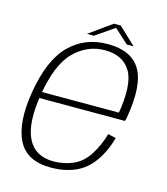

<svg xmlns="http://www.w3.org/2000/svg" viewBox="-106 -775 749 862"><g transform="rotate(15 269.0 -344.0)"><path d="M209 4.5 214 -25.5Q128 -25.5 94 -94.2Q60 -163 82 -298.5Q106 -446 167.2 -506.8Q228.5 -567.5 310 -567.5Q393 -567.5 429.2 -507.8Q465.5 -448 440.5 -305.5L446.5 -313H77.5L72.5 -284H478Q480 -292 482 -300.5Q509 -456.5 467.2 -527Q425.5 -597.5 315 -597.5Q208 -597.5 137.2 -526.2Q66.5 -455 41 -298.5Q17.5 -154 57.2 -74.8Q97 4.5 209 4.5ZM214 -25.5 209 4.5Q272 4.5 322 -17Q372 -38.5 406.2 -87.2Q440.5 -136 457.5 -199L420.5 -207.5Q405 -153 376.5 -108Q348 -63 305.5 -44.2Q263 -25.5 214 -25.5ZM211.5 -617.5H244L331 -677.5L397 -617.5H428.5L348.5 -693H317Z"/></g></svg>

Font: Anybody UltraCondensed Thin ExtraLight
Style: Italic
Weight: 250
Italic angle: -10°
Version: Version 1.111